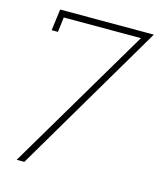

<svg xmlns="http://www.w3.org/2000/svg" viewBox="-101 -724 670 798"><g transform="rotate(15 234.5 -325.0)"><path d="M462 -650 79 0H46L414 -622H82L74 -558H47L59 -650Z"/></g></svg>

Font: Josefin Slab Light
Style: Italic
Weight: 300
Italic angle: -12°
Designer: Santiago Orozco
Foundry: Typemade
Version: Version 2.000